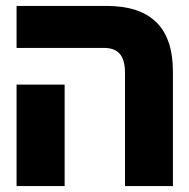

<svg xmlns="http://www.w3.org/2000/svg" viewBox="-20 -629 640 649"><path d="M332.5 -467H36V-609H339.5Q452.5 -609 508.5 -553.8Q564.5 -498.5 564.5 -387V0H402.5V-383Q402.5 -426.5 385 -446.8Q367.5 -467 332.5 -467ZM36 -343H198.5V0H36Z"/></svg>

Font: JuliaMono ExtraBold
Style: Regular
Weight: 800
Monospace: yes
Designer: cormullion
Foundry: corm
Version: Version 0.055; ttfautohint (v1.8.4)